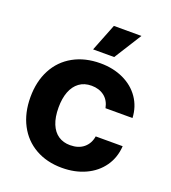

<svg xmlns="http://www.w3.org/2000/svg" viewBox="-137 -845 851 956"><g transform="rotate(20 288.5 -366.5)"><path d="M32.7 -268.4Q32.7 -351.7 65.9 -414.5Q99.1 -477.3 160.7 -511.5Q222.3 -545.7 303.9 -545.7Q371.4 -545.7 425.7 -520.4Q480 -495 511.5 -449.2Q543 -403.4 546 -344H402.9Q395 -384 367.5 -404.9Q340 -425.7 300.4 -425.7Q261.7 -425.7 235.4 -406.2Q209 -386.7 195.4 -351.4Q181.9 -316 181.9 -267.7Q181.9 -216.3 196.3 -181.1Q210.7 -145.9 237.1 -128.2Q263.4 -110.6 299.4 -110.6Q344 -110.6 371.6 -133.6Q399.1 -156.7 405.1 -195.4H547.9Q544.1 -134.1 511.3 -87.6Q478.4 -41.1 423.5 -15.9Q368.6 9.4 299.4 9.4Q219.6 9.4 159 -25Q98.4 -59.4 65.6 -122.3Q32.7 -185.1 32.7 -268.4ZM302 -743.4H448L356.4 -598.1H244.7Z"/></g></svg>

Font: Mona Sans VF XLt
Style: Regular
Weight: 200
Designer: Deni Anggara
Foundry: GitHub
Version: Version 2.000;Glyphs 3.2.3 (3260)